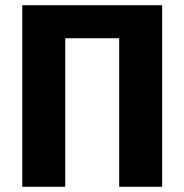

<svg xmlns="http://www.w3.org/2000/svg" viewBox="-20 -713 704 733"><path d="M65 -693V0H229V-567H435V0H599V-693Z"/></svg>

Font: Fira Sans
Style: Bold
Weight: 700
Designer: Carrois Corporate & Edenspiekermann AG
Foundry: Carrois Corporate GbR & Edenspiekermann AG
Version: Version 4.203